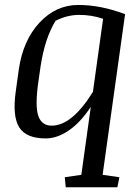

<svg xmlns="http://www.w3.org/2000/svg" viewBox="-20 -561 577 793"><path d="M193.4 -42Q277.3 -42 363.8 -181.6L405.8 -483.4Q358.4 -499.5 307.9 -499.5Q257.3 -499.5 209.5 -475.1Q165.5 -403.3 147.9 -289.1L138.7 -225.1Q124 -122.6 138.2 -82.3Q152.3 -42 193.4 -42ZM168.9 10.7Q87.9 10.7 59.3 -35.2Q30.8 -81.1 44.9 -182.1L57.6 -273.9Q75.2 -394.5 143.1 -467.5Q210.9 -540.5 303.7 -540.5Q396.5 -540.5 496.6 -502.4L403.8 161.1L473.1 170.9L464.8 212.4H251.5L247.6 170.9L315.9 161.1L355 -119.6Q312.5 -55.2 264.2 -22.2Q215.8 10.7 168.9 10.7Z"/></svg>

Font: NoticiaText-Italic
Style: Italic
Weight: 400
Italic angle: -8°
Designer: JM Sole
Foundry: JM Sole
Version: Version 1.003